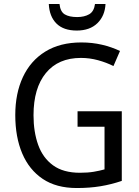

<svg xmlns="http://www.w3.org/2000/svg" viewBox="-20 -938 701 968"><path d="M371 -377H594V-26Q541 -8 486.5 1Q432 10 367 10Q264 10 195.5 -36Q127 -82 92 -164.5Q57 -247 57 -358Q57 -467 95.5 -549.5Q134 -632 208.5 -678Q283 -724 390 -724Q445 -724 494 -712.5Q543 -701 585 -681L552 -605Q516 -623 474 -634.5Q432 -646 388 -646Q274 -646 211.5 -570Q149 -494 149 -357Q149 -273 172.5 -207.5Q196 -142 247.5 -104.5Q299 -67 383 -67Q423 -67 452.5 -72Q482 -77 507 -84V-299H371ZM512 -918Q509 -858 471 -821Q433 -784 367 -784Q300 -784 264.5 -819.5Q229 -855 226 -918H280Q284 -879 306.5 -865.5Q329 -852 369 -852Q405 -852 429.5 -866Q454 -880 459 -918Z"/></svg>

Font: Noto Sans Hebrew SemiCondensed
Style: Regular
Weight: 400
Width: 4
Designer: Monotype Design Team
Foundry: Monotype Imaging Inc.
Version: Version 2.004; ttfautohint (v1.8.4.7-5d5b)